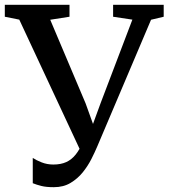

<svg xmlns="http://www.w3.org/2000/svg" viewBox="-34 -763 700 797"><path d="M189.5 14Q158 14 138 9Q118 4 102 -2.5V-107.5Q116 -98 138.8 -89Q161.5 -80 187.5 -80Q218.5 -80 241 -90.2Q263.5 -100.5 280.2 -121.5Q297 -142.5 310 -174L309 -118L46 -681.5L-14 -693.5V-743H254.5V-693.5L174.5 -681L321.5 -333.5L369.5 -200L334.5 -200.5L383.5 -334.5L515.5 -681.5L435.5 -693.5V-743H645.5V-693.5L593 -681L369.5 -154.5Q360 -132 345.5 -103.2Q331 -74.5 309.8 -48Q288.5 -21.5 259 -3.8Q229.5 14 189.5 14Z"/></svg>

Font: Merriweather 28pt Medium
Style: Regular
Weight: 500
Version: Version 2.100